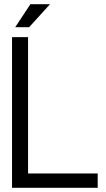

<svg xmlns="http://www.w3.org/2000/svg" viewBox="-20 -890 503 910"><path d="M443 -68H113V-714H37V0H443ZM52 -761H118L217 -870H124Z"/></svg>

Font: Non Bureau Light
Style: Regular
Weight: 300
Designer: Jona Saucedo
Foundry: Non Foundry
Version: Version 1.000;FEAKit 1.0